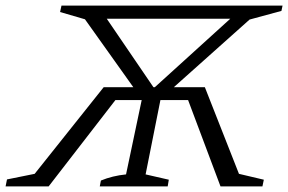

<svg xmlns="http://www.w3.org/2000/svg" viewBox="-48 -667 1031 687"><path d="M309 0 313 -21Q354 -38 403 -43L459 -309H365L126 0H-28L-23 -25L76 -45L323 -355H429L256 -598L167 -624L172 -647H963L959 -628L845 -597L574 -355H685L807 -45L896 -24L891 0H741L625 -309H526L473 -43L556 -24L552 0ZM334 -600 501 -355H506L776 -600Z"/></svg>

Font: Piazzolla SC Light
Style: Italic
Weight: 300
Italic angle: -11.3°
Designer: Juan Pablo del Peral
Foundry: Huerta Tipografica
Version: Version 1.330